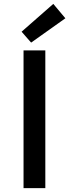

<svg xmlns="http://www.w3.org/2000/svg" viewBox="-20 -967 356 987"><path d="M91 -804 140 -748 316 -873 254 -947ZM101 -708V0H213V-708Z"/></svg>

Font: Spoqa Han Sans Neo Medium
Style: Regular
Weight: 500
Designer: [Spoqa Han Sans Neo] Dong-huui Kim ___ Younghwa Kang ___ Yujin Lee ___ [Noto Sans] Ryoko NISHIZUKA ____ (kana & ideograp
Foundry: Spoqa (http://www.spoqa-han-sans.com)
Version: Version 1.100;hotconv 1.0.109;makeotfexe 2.5.65596